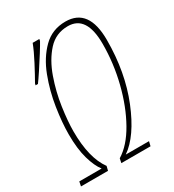

<svg xmlns="http://www.w3.org/2000/svg" viewBox="-197 -824 835 923"><g transform="rotate(-30 220.5 -362.0)"><path d="M33 -530H46Q58 -546 81.5 -581.5Q105 -617 127.5 -653Q150 -689 158 -704L160 -714H123Q109 -677 82 -625.5Q55 -574 35 -539ZM-21 0H129L135 -24Q80 -99 80 -247Q80 -302 91 -378.5Q102 -455 128 -528.5Q154 -602 198 -650.5Q242 -699 309 -699Q412 -699 412 -542Q412 -434 385.5 -328.5Q359 -223 313 -141.5Q267 -60 208 -24L203 0H365L371 -25H242Q322 -80 380.5 -224.5Q439 -369 439 -548Q439 -724 310 -724Q236 -724 186 -674.5Q136 -625 107 -549Q78 -473 65.5 -391.5Q53 -310 53 -246Q53 -165 69 -109.5Q85 -54 108 -25H-16Z"/></g></svg>

Font: Noto Sans Display Condensed Thin
Style: Italic
Weight: 250
Width: 3
Italic angle: -12°
Designer: Monotype Design Team
Foundry: Monotype Imaging Inc.
Version: Version 1.900